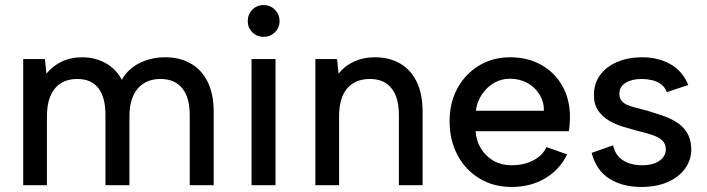

<svg xmlns="http://www.w3.org/2000/svg" viewBox="-20 -734 2802 761"><path d="M72 -500H158L164 -442Q188 -472 224 -489.5Q260 -507 305 -507Q356 -507 397.5 -484.5Q439 -462 463 -418Q488 -462 534 -484.5Q580 -507 635 -507Q692 -507 735.5 -482.5Q779 -458 803 -410Q827 -362 827 -290V0H732V-278Q732 -348 702 -384.5Q672 -421 616 -421Q559 -421 526 -383Q493 -345 493 -272V0H398V-278Q398 -348 370 -384.5Q342 -421 286 -421Q229 -421 197.5 -383Q166 -345 166 -272V0H72Z M977 -500H1072V0H977ZM1025 -588Q998 -588 980 -606Q962 -624 962 -650Q962 -677 980 -695.5Q998 -714 1025 -714Q1051 -714 1069.5 -695.5Q1088 -677 1088 -650Q1088 -624 1069.5 -606Q1051 -588 1025 -588Z M1230 -500H1316L1322 -442Q1346 -473 1383 -490Q1420 -507 1465 -507Q1523 -507 1565.5 -482.5Q1608 -458 1631.5 -410Q1655 -362 1655 -290V0H1561V-278Q1561 -348 1531.5 -384.5Q1502 -421 1446 -421Q1388 -421 1356 -383.5Q1324 -346 1324 -273V0H1230Z M2008 7Q1936 7 1880.5 -26.5Q1825 -60 1793.5 -119Q1762 -178 1762 -254Q1762 -327 1793 -384Q1824 -441 1878.5 -474Q1933 -507 2002 -507Q2072 -507 2126 -476.5Q2180 -446 2210 -391.5Q2240 -337 2239 -266Q2239 -254 2238 -241.5Q2237 -229 2235 -214H1865Q1868 -174 1887.5 -143.5Q1907 -113 1937.5 -96Q1968 -79 2007 -79Q2057 -79 2094 -98.5Q2131 -118 2146 -151L2228 -122Q2198 -61 2140.5 -27Q2083 7 2008 7ZM2136 -295Q2136 -331 2118 -360Q2100 -389 2069.5 -405.5Q2039 -422 2001 -422Q1967 -422 1938.5 -405.5Q1910 -389 1890.5 -360.5Q1871 -332 1866 -295Z M2410 -158Q2417 -128 2434 -111Q2451 -94 2474.5 -86.5Q2498 -79 2524 -79Q2569 -79 2594 -97Q2619 -115 2619 -142Q2619 -165 2603.5 -178.5Q2588 -192 2562.5 -200Q2537 -208 2508 -215Q2482 -222 2451.5 -231Q2421 -240 2394.5 -255.5Q2368 -271 2351 -295.5Q2334 -320 2334 -358Q2334 -403 2358.5 -436.5Q2383 -470 2426.5 -488.5Q2470 -507 2525 -507Q2589 -507 2637.5 -479.5Q2686 -452 2708 -397L2623 -369Q2616 -388 2600 -400Q2584 -412 2563.5 -416.5Q2543 -421 2523 -421Q2485 -421 2460 -406Q2435 -391 2435 -362Q2435 -346 2443 -335.5Q2451 -325 2465.5 -318.5Q2480 -312 2500 -307Q2520 -302 2543 -296Q2573 -287 2604 -276.5Q2635 -266 2661 -250Q2687 -234 2703 -208Q2719 -182 2720 -144Q2720 -100 2695.5 -66Q2671 -32 2626.5 -12.5Q2582 7 2521 7Q2447 7 2395 -26Q2343 -59 2325 -128Z"/></svg>

Font: Albert Sans Medium
Style: Regular
Weight: 500
Designer: Andreas Rasmussen
Foundry: a.Foundry
Version: Version 1.025